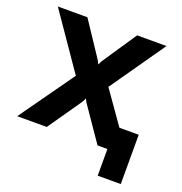

<svg xmlns="http://www.w3.org/2000/svg" viewBox="-120 -628 814 860"><g transform="rotate(20 287.5 -198.5)"><path d="M438 127V0H391L279 -163L270 -180L262 -163L149 0H8L193 -260L11 -524H152L261 -360L270 -342L279 -360L389 -524H529L347 -263L456 -108H548V127Z"/></g></svg>

Font: YasnoRaleway
Style: Bold
Weight: 700
Designer: Matt McInerney, Pablo Impallari, Rodrigo Fuenzalida
Foundry: Matt McInerney, Pablo Impallari, Rodrigo Fuenzalida
Version: Version 4.026